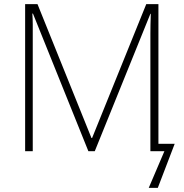

<svg xmlns="http://www.w3.org/2000/svg" viewBox="-20 -734 893 932"><path d="M409 0 140 -668H137Q139 -640 139 -615Q139 -590 139 -565V0H102V-714H162L424 -64H427L690 -714H749V-36H828L746 178H702L778 0H710V-571Q710 -590 710.5 -615.5Q711 -641 712 -667H710L440 0Z"/></svg>

Font: Noto Sans ExtraLight
Style: Regular
Weight: 200
Designer: Monotype Design Team
Foundry: Monotype Imaging Inc.
Version: Version 2.007